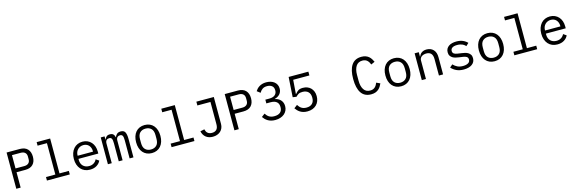

<svg xmlns="http://www.w3.org/2000/svg" viewBox="62 -2149 10676 3571"><g transform="rotate(-15 5400.0 -364.0)"><path d="M90 0V-698H344Q441 -698 492 -645Q543 -592 543 -497Q543 -402 492 -349Q441 -296 344 -296H174V0ZM174 -369H342Q395 -369 424.5 -395.5Q454 -422 454 -471V-523Q454 -572 424.5 -598.5Q395 -625 342 -625H174Z M680 -68H860V-672H680V-740H940V-68H1120V0H680Z M1509 12Q1453 12 1408.5 -7Q1364 -26 1332.5 -61.5Q1301 -97 1284 -146.5Q1267 -196 1267 -257Q1267 -319 1284.5 -369Q1302 -419 1333 -454.5Q1364 -490 1407.5 -509Q1451 -528 1504 -528Q1556 -528 1598.5 -509Q1641 -490 1671 -456.5Q1701 -423 1717 -377Q1733 -331 1733 -276V-238H1351V-214Q1351 -180 1362 -151Q1373 -122 1393.5 -101Q1414 -80 1443.5 -68.5Q1473 -57 1509 -57Q1561 -57 1599 -81Q1637 -105 1657 -147L1716 -107Q1693 -55 1639.5 -21.5Q1586 12 1509 12ZM1504 -462Q1471 -462 1443 -450Q1415 -438 1394.5 -417Q1374 -396 1362.5 -367.5Q1351 -339 1351 -305V-298H1647V-309Q1647 -343 1636.5 -371Q1626 -399 1607.5 -419.5Q1589 -440 1562.5 -451Q1536 -462 1504 -462Z M1854 0V-516H1928V-456H1932Q1944 -486 1966 -507Q1988 -528 2031 -528Q2076 -528 2098 -505.5Q2120 -483 2125 -447H2128Q2142 -482 2168 -505Q2194 -528 2240 -528Q2303 -528 2324.5 -484Q2346 -440 2346 -358V0H2272V-345Q2272 -411 2258.5 -436.5Q2245 -462 2209 -462Q2177 -462 2157 -441.5Q2137 -421 2137 -379V0H2063V-345Q2063 -411 2049.5 -436.5Q2036 -462 2001 -462Q1969 -462 1948.5 -441.5Q1928 -421 1928 -379V0Z M2700 12Q2646 12 2602.5 -7Q2559 -26 2528.5 -61.5Q2498 -97 2482 -146.5Q2466 -196 2466 -258Q2466 -319 2482 -369Q2498 -419 2528.5 -454.5Q2559 -490 2602.5 -509Q2646 -528 2700 -528Q2754 -528 2797.5 -509Q2841 -490 2871.5 -454.5Q2902 -419 2918 -369Q2934 -319 2934 -258Q2934 -196 2918 -146.5Q2902 -97 2871.5 -61.5Q2841 -26 2797.5 -7Q2754 12 2700 12ZM2700 -57Q2767 -57 2808 -97Q2849 -137 2849 -221V-295Q2849 -379 2808 -419Q2767 -459 2700 -459Q2633 -459 2592 -419Q2551 -379 2551 -295V-221Q2551 -137 2592 -97Q2633 -57 2700 -57Z M3080 -68H3260V-672H3080V-740H3340V-68H3520V0H3080Z M4080 -698V-181Q4080 -137 4065 -101Q4050 -65 4022.5 -40Q3995 -15 3957 -1.5Q3919 12 3874 12Q3794 12 3742 -29.5Q3690 -71 3674 -146L3754 -163Q3759 -142 3767.5 -123.5Q3776 -105 3790.5 -91.5Q3805 -78 3826 -70Q3847 -62 3876 -62Q3933 -62 3964.5 -94.5Q3996 -127 3996 -196V-625H3744V-698Z M4290 0V-698H4544Q4641 -698 4692 -645Q4743 -592 4743 -497Q4743 -402 4692 -349Q4641 -296 4544 -296H4374V0ZM4374 -369H4542Q4595 -369 4624.5 -395.5Q4654 -422 4654 -471V-523Q4654 -572 4624.5 -598.5Q4595 -625 4542 -625H4374Z M5070 -402Q5143 -402 5179.5 -434.5Q5216 -467 5216 -518V-525Q5216 -581 5180.5 -609Q5145 -637 5088 -637Q5032 -637 4997.5 -612.5Q4963 -588 4941 -548L4878 -596Q4891 -617 4910 -637.5Q4929 -658 4954.5 -674Q4980 -690 5013.5 -700Q5047 -710 5090 -710Q5135 -710 5174 -698.5Q5213 -687 5242 -664.5Q5271 -642 5287.5 -609Q5304 -576 5304 -534Q5304 -500 5293.5 -473Q5283 -446 5264.5 -426Q5246 -406 5221 -392Q5196 -378 5168 -371V-367Q5197 -361 5224 -347.5Q5251 -334 5272 -312.5Q5293 -291 5305.5 -260.5Q5318 -230 5318 -191Q5318 -146 5300.5 -108.5Q5283 -71 5251.5 -44.5Q5220 -18 5175.5 -3Q5131 12 5077 12Q5031 12 4995.5 2Q4960 -8 4932.5 -25Q4905 -42 4884.5 -63Q4864 -84 4848 -107L4911 -155Q4925 -134 4940 -117Q4955 -100 4974.5 -87.5Q4994 -75 5019 -68Q5044 -61 5077 -61Q5151 -61 5190.5 -95Q5230 -129 5230 -192V-200Q5230 -262 5191.5 -296Q5153 -330 5076 -330H4993V-402Z M5901 -625H5589L5569 -358H5576Q5602 -393 5634 -413.5Q5666 -434 5722 -434Q5768 -434 5806.5 -419.5Q5845 -405 5873 -377Q5901 -349 5917 -309.5Q5933 -270 5933 -219Q5933 -168 5917 -125.5Q5901 -83 5870 -52.5Q5839 -22 5795 -5Q5751 12 5695 12Q5651 12 5616.5 2Q5582 -8 5555.5 -25Q5529 -42 5509 -63Q5489 -84 5473 -107L5536 -155Q5550 -134 5564.5 -117Q5579 -100 5598 -87.5Q5617 -75 5641 -68Q5665 -61 5697 -61Q5769 -61 5807.5 -100Q5846 -139 5846 -208V-216Q5846 -285 5807 -324Q5768 -363 5695 -363Q5645 -363 5617.5 -346Q5590 -329 5567 -304L5496 -314L5521 -698H5901Z M6923 12Q6795 12 6732.5 -81Q6670 -174 6670 -349Q6670 -524 6732.5 -617Q6795 -710 6923 -710Q6971 -710 7006 -697Q7041 -684 7066 -662Q7091 -640 7108 -612.5Q7125 -585 7138 -557L7066 -524Q7057 -547 7045 -567.5Q7033 -588 7016.5 -603.5Q7000 -619 6977.5 -628Q6955 -637 6923 -637Q6840 -637 6799.5 -574Q6759 -511 6759 -406V-292Q6759 -187 6799.5 -124Q6840 -61 6923 -61Q6955 -61 6977.5 -70Q7000 -79 7016.5 -94.5Q7033 -110 7045 -130.5Q7057 -151 7066 -174L7138 -141Q7125 -112 7108 -85Q7091 -58 7066 -36Q7041 -14 7006 -1Q6971 12 6923 12Z M7500 12Q7446 12 7402.5 -7Q7359 -26 7328.5 -61.5Q7298 -97 7282 -146.5Q7266 -196 7266 -258Q7266 -319 7282 -369Q7298 -419 7328.5 -454.5Q7359 -490 7402.5 -509Q7446 -528 7500 -528Q7554 -528 7597.5 -509Q7641 -490 7671.5 -454.5Q7702 -419 7718 -369Q7734 -319 7734 -258Q7734 -196 7718 -146.5Q7702 -97 7671.5 -61.5Q7641 -26 7597.5 -7Q7554 12 7500 12ZM7500 -57Q7567 -57 7608 -97Q7649 -137 7649 -221V-295Q7649 -379 7608 -419Q7567 -459 7500 -459Q7433 -459 7392 -419Q7351 -379 7351 -295V-221Q7351 -137 7392 -97Q7433 -57 7500 -57Z M7898 0V-516H7978V-432H7982Q7990 -451 8002 -468.5Q8014 -486 8031.5 -499Q8049 -512 8073 -520Q8097 -528 8129 -528Q8210 -528 8259 -476.5Q8308 -425 8308 -331V0H8228V-317Q8228 -388 8197 -422.5Q8166 -457 8106 -457Q8082 -457 8059 -451Q8036 -445 8018 -433Q8000 -421 7989 -402Q7978 -383 7978 -358V0Z M8706 12Q8625 12 8566.5 -15.5Q8508 -43 8467 -89L8521 -136Q8558 -97 8602 -76Q8646 -55 8708 -55Q8768 -55 8806.5 -76.5Q8845 -98 8845 -144Q8845 -164 8837.5 -177.5Q8830 -191 8817 -199Q8804 -207 8788 -211.5Q8772 -216 8754 -219L8673 -231Q8646 -235 8614.5 -242Q8583 -249 8557 -264.5Q8531 -280 8513.5 -306Q8496 -332 8496 -374Q8496 -413 8511.5 -441.5Q8527 -470 8555 -489.5Q8583 -509 8621 -518.5Q8659 -528 8704 -528Q8774 -528 8825.5 -506Q8877 -484 8914 -445L8862 -396Q8853 -407 8839.5 -418.5Q8826 -430 8806.5 -439.5Q8787 -449 8761 -455Q8735 -461 8701 -461Q8640 -461 8607.5 -440Q8575 -419 8575 -379Q8575 -359 8582.5 -345.5Q8590 -332 8603 -324Q8616 -316 8632.5 -311.5Q8649 -307 8666 -304L8747 -292Q8775 -288 8806 -281Q8837 -274 8863 -258.5Q8889 -243 8906.5 -217Q8924 -191 8924 -149Q8924 -72 8864.5 -30Q8805 12 8706 12Z M9300 12Q9246 12 9202.5 -7Q9159 -26 9128.5 -61.5Q9098 -97 9082 -146.5Q9066 -196 9066 -258Q9066 -319 9082 -369Q9098 -419 9128.5 -454.5Q9159 -490 9202.5 -509Q9246 -528 9300 -528Q9354 -528 9397.5 -509Q9441 -490 9471.5 -454.5Q9502 -419 9518 -369Q9534 -319 9534 -258Q9534 -196 9518 -146.5Q9502 -97 9471.5 -61.5Q9441 -26 9397.5 -7Q9354 12 9300 12ZM9300 -57Q9367 -57 9408 -97Q9449 -137 9449 -221V-295Q9449 -379 9408 -419Q9367 -459 9300 -459Q9233 -459 9192 -419Q9151 -379 9151 -295V-221Q9151 -137 9192 -97Q9233 -57 9300 -57Z M9680 -68H9860V-672H9680V-740H9940V-68H10120V0H9680Z M10509 12Q10453 12 10408.5 -7Q10364 -26 10332.5 -61.5Q10301 -97 10284 -146.5Q10267 -196 10267 -257Q10267 -319 10284.5 -369Q10302 -419 10333 -454.5Q10364 -490 10407.5 -509Q10451 -528 10504 -528Q10556 -528 10598.5 -509Q10641 -490 10671 -456.5Q10701 -423 10717 -377Q10733 -331 10733 -276V-238H10351V-214Q10351 -180 10362 -151Q10373 -122 10393.5 -101Q10414 -80 10443.5 -68.5Q10473 -57 10509 -57Q10561 -57 10599 -81Q10637 -105 10657 -147L10716 -107Q10693 -55 10639.5 -21.5Q10586 12 10509 12ZM10504 -462Q10471 -462 10443 -450Q10415 -438 10394.5 -417Q10374 -396 10362.5 -367.5Q10351 -339 10351 -305V-298H10647V-309Q10647 -343 10636.5 -371Q10626 -399 10607.5 -419.5Q10589 -440 10562.5 -451Q10536 -462 10504 -462Z"/></g></svg>

Font: PlemolJP35 Console
Style: Regular
Weight: 400
Version: v2.0.3; ttfautohint (v1.8.4.7-5d5b-dirty) -l 6 -r 45 -G 200 